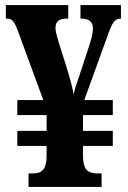

<svg xmlns="http://www.w3.org/2000/svg" viewBox="-20 -734 501 754"><path d="M92 -53H111Q138 -53 150.5 -69Q163 -85 163 -120V-161H48V-220H163V-282H48V-341H150L52 -608Q41 -639 32 -650Q23 -661 8 -661H3V-714H248V-661H243Q220 -661 209 -652.5Q198 -644 198 -624Q198 -610 204.5 -589Q211 -568 212 -563L242 -468Q264 -397 269 -363Q276 -394 291 -435L326 -541Q345 -596 345 -623Q345 -642 333 -651.5Q321 -661 299 -661H296V-714H455V-661H453Q436 -661 425.5 -646Q415 -631 399 -584L311 -341H423V-282H306V-220H423V-161H306V-122Q306 -85 318.5 -69Q331 -53 360 -53H379V0H92Z"/></svg>

Font: Noto Serif CondExtraBold
Style: Regular
Weight: 800
Width: 3
Designer: Monotype Design Team
Foundry: Monotype Imaging Inc.
Version: Version 1.001